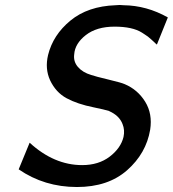

<svg xmlns="http://www.w3.org/2000/svg" viewBox="-20 -732 694 771"><path d="M55 -52 99 -159Q197 -69 310 -69Q376 -69 420.5 -103Q465 -137 476 -182Q482 -210 472 -234Q459 -268 418 -286H419Q400 -292 356 -301Q291 -314 247.5 -337.5Q204 -361 181 -410Q160 -456 173 -511Q193 -592 263 -649.5Q333 -707 444 -711Q461 -713 476 -711Q569 -710 654 -662L610 -553Q608 -554 599.5 -562.5Q591 -571 588 -573L574 -585Q569 -589 561.5 -593.5Q554 -598 550 -601Q512 -625 440 -625Q368 -625 324.5 -591Q281 -557 278 -514Q274 -485 293 -463Q312 -441 346 -431Q363 -425 415.5 -412.5Q468 -400 481 -394Q533 -372 563 -323.5Q593 -275 583 -211Q567 -116 490.5 -48.5Q414 19 289 19Q158 19 55 -52Z"/></svg>

Font: Coval
Style: Medium Italic
Weight: 500
Foundry: Context Ltd
Version: Version 001.000